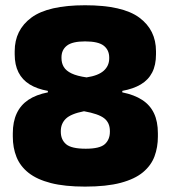

<svg xmlns="http://www.w3.org/2000/svg" viewBox="-20 -674 633 712"><path d="M295.5 18Q220 18 168.5 4.8Q117 -8.5 86 -33Q55 -57.5 41.2 -91.8Q27.5 -126 27.5 -167.5V-179.5Q27.5 -222.5 42 -253.5Q56.5 -284.5 85.2 -303.8Q114 -323 157.5 -331.5V-337Q117.5 -344 90 -361Q62.5 -378 48.5 -405.8Q34.5 -433.5 34.5 -472.5V-484Q34.5 -563 96.5 -608.8Q158.5 -654.5 295.5 -654.5Q434.5 -654.5 496.5 -608.8Q558.5 -563 558.5 -484V-472.5Q558.5 -432.5 544.2 -405Q530 -377.5 502.2 -361Q474.5 -344.5 433.5 -337V-331.5Q478 -322.5 507.2 -303.5Q536.5 -284.5 551 -254Q565.5 -223.5 565.5 -179.5V-167.5Q565.5 -128 553 -94.2Q540.5 -60.5 510.2 -35.2Q480 -10 427.5 4Q375 18 295.5 18ZM298 -122.5Q350 -122.5 368.8 -139.5Q387.5 -156.5 387.5 -185.5V-188Q387.5 -219 366.2 -235.5Q345 -252 291.5 -261.5Q243 -252 224.2 -233.8Q205.5 -215.5 205.5 -188V-185.5Q205.5 -156 225.2 -139.2Q245 -122.5 298 -122.5ZM301 -387Q344.5 -393.5 364.8 -411.8Q385 -430 385 -457.5V-460.5Q385 -488.5 364.8 -504.5Q344.5 -520.5 295.5 -520.5Q248.5 -520.5 228.2 -504.8Q208 -489 208 -461.5V-458.5Q208 -440 216.5 -425.8Q225 -411.5 245.2 -401.8Q265.5 -392 301 -387Z"/></svg>

Font: Anek Odia ExtraBold
Style: Regular
Weight: 800
Designer: Yesha Goshar & Mahesh Sahu (Odia), Yesha Goshar (Latin)
Foundry: Ek Type
Version: Version 1.003